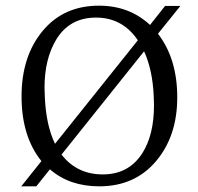

<svg xmlns="http://www.w3.org/2000/svg" viewBox="-20 -693 699 677"><path d="M197 -148Q251 -78 342.5 -78Q434 -78 482 -153Q523 -218 523 -322Q523 -338 522 -354Q518 -447 488 -512ZM466 -551Q412 -631 318.5 -631Q225 -631 178 -553Q137 -485 137 -384Q137 -369 138 -353Q142 -252 174 -186ZM537 -574Q605 -486 605 -349.5Q605 -213 530 -124.5Q455 -36 330 -36Q225 -36 156 -96L108 -36H55L126 -125Q56 -212 56 -353Q56 -494 130 -583.5Q204 -673 329 -673Q436 -673 509 -605L562 -672H616Z"/></svg>

Font: Halant
Style: Regular
Weight: 400
Designer: Hitesh Malaviya (Devanagari), Satya Rajpurohit (Latin)
Foundry: Indian Type Foundry
Version: Version 1.100;PS 1.0;hotconv 1.0.78;makeotf.lib2.5.61930; tt